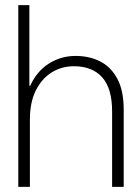

<svg xmlns="http://www.w3.org/2000/svg" viewBox="-20 -725 541 745"><path d="M51 0V-705H94V-392H97Q123 -449 170 -478.5Q217 -508 273 -508Q327 -508 369 -486.5Q411 -465 435.5 -419Q460 -373 460 -299V0H415V-293Q415 -382 376.5 -425Q338 -468 267 -468Q219 -468 180.5 -444Q142 -420 119 -374Q96 -328 96 -261V0Z"/></svg>

Font: DM Sans 36pt ExtraLight
Style: Regular
Weight: 250
Designer: Colophon Foundry, Jonny Pinhorn
Foundry: Colophon Foundry
Version: Version 4.004;gftools[0.9.30]